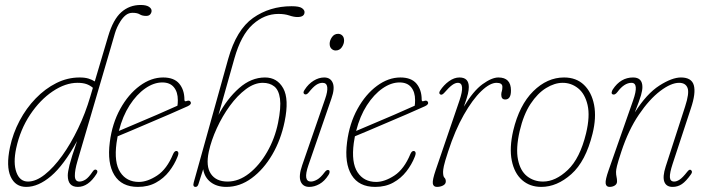

<svg xmlns="http://www.w3.org/2000/svg" viewBox="-20 -744 2847 772"><path d="M368 -44.5Q335 7.5 293 7.5Q252.5 7.5 252.5 -38.5Q252.5 -52.5 259.5 -80.8Q266.5 -109 290 -177Q236.5 -79.5 185.2 -36Q134 7.5 85.5 7.5Q41.5 7.5 22.8 -33.8Q4 -75 20 -151.5Q32 -208 58.8 -258.5Q85.5 -309 123.5 -348.2Q161.5 -387.5 206.5 -410Q251.5 -432.5 300 -432.5Q321.5 -432.5 336 -428Q350.5 -423.5 361 -416.5L415 -598.5Q435 -666 467.8 -695Q500.5 -724 545.5 -724Q567.5 -724 578.5 -717Q589.5 -710 589.5 -700.5Q589.5 -693 584.2 -686.5Q579 -680 567.5 -680Q552 -680 542 -686.2Q532 -692.5 513 -692.5Q498 -692.5 486.2 -683.5Q474.5 -674.5 464 -658Q449.5 -635 442.2 -610.5Q435 -586 424.5 -549.5L291.5 -96.5Q280.5 -59 281 -36.5Q281.5 -14 299.5 -14Q311 -14 323.8 -22Q336.5 -30 352.5 -54Q360.5 -66 368.5 -60.5Q375 -55.5 368 -44.5ZM45 -147.5Q32.5 -88.5 46 -51.2Q59.5 -14 92.5 -14Q124.5 -14 160 -42Q195.5 -70 230 -118Q264.5 -166 294 -227.5Q323.5 -289 343 -355.5L353.5 -391Q341 -401.5 326.8 -406.2Q312.5 -411 291.5 -411Q243 -411 192 -376.8Q141 -342.5 101.2 -283Q61.5 -223.5 45 -147.5Z M693.5 -113Q681.5 -82.5 660 -54.8Q638.5 -27 607.2 -9.8Q576 7.5 534.5 7.5Q469 7.5 439.8 -40Q410.5 -87.5 421.5 -172.5Q431 -247.5 463.5 -306.2Q496 -365 541.8 -398.8Q587.5 -432.5 636 -432.5Q680 -432.5 700.8 -407.5Q721.5 -382.5 721.5 -343.5Q721.5 -334.5 729.5 -337.5Q742.5 -342.5 746.5 -334Q751 -324.5 735 -317Q704 -303 663 -285.2Q622 -267.5 580.2 -249.8Q538.5 -232 504.5 -217.5Q470.5 -203 453 -196Q450.5 -182.5 448.5 -169Q438 -90.5 463.5 -51.5Q489 -12.5 538.5 -12.5Q572.5 -12.5 611.8 -38.2Q651 -64 676 -124.5Q681.5 -137 689 -137Q694 -137 696.5 -131.8Q699 -126.5 693.5 -113ZM632.5 -412.5Q598.5 -412.5 564 -388.5Q529.5 -364.5 501.2 -320.8Q473 -277 458 -217.5Q482 -228 523.2 -245.2Q564.5 -262.5 610.2 -282.2Q656 -302 693.5 -319Q695 -328 695 -341.5Q695 -374 679.2 -393.2Q663.5 -412.5 632.5 -412.5Z M922.5 -509 858.5 -282Q893 -347 941.5 -389.8Q990 -432.5 1045.5 -432.5Q1094.5 -432.5 1118.8 -389Q1143 -345.5 1124.5 -255.5Q1109.5 -182 1074.8 -122.5Q1040 -63 992.2 -27.8Q944.5 7.5 890 7.5Q852 7.5 827.2 -11.5Q802.5 -30.5 797 -63.5L778 -4Q774.5 7.5 766.5 7.5Q754 7.5 759 -10.5L897.5 -507Q930.5 -624.5 997.5 -671.8Q1064.5 -719 1152.5 -719Q1183 -719 1193.8 -711.5Q1204.5 -704 1204.5 -695.5Q1204.5 -675.5 1176 -675.5Q1161.5 -675.5 1143 -681.8Q1124.5 -688 1099.5 -688Q1043 -688 996 -645.5Q949 -603 922.5 -509ZM1036.5 -411Q1003 -411 968.8 -385.5Q934.5 -360 904.2 -318.5Q874 -277 851.8 -228.5Q829.5 -180 819.5 -134Q807 -75.5 828 -44.8Q849 -14 895 -14Q940 -14 981.5 -46.5Q1023 -79 1054 -132.8Q1085 -186.5 1098 -250Q1110.5 -312 1105.8 -347Q1101 -382 1082.8 -396.5Q1064.5 -411 1036.5 -411Z M1329.5 -541Q1320 -541 1312.8 -548Q1305.5 -555 1305.5 -568Q1305.5 -581.5 1314.8 -594.8Q1324 -608 1339.5 -608Q1349.5 -608 1356.5 -601Q1363.5 -594 1363.5 -581Q1363.5 -567.5 1354.5 -554.2Q1345.5 -541 1329.5 -541ZM1220 -79.5Q1197.5 -14 1230 -14Q1241 -14 1255 -21.8Q1269 -29.5 1285 -51Q1294.5 -64 1302.5 -59.5Q1306 -57.5 1305.2 -51.5Q1304.5 -45.5 1300.5 -40Q1285 -15.5 1264.5 -4Q1244 7.5 1223.5 7.5Q1198 7.5 1189 -14.2Q1180 -36 1195 -79.5L1287 -345.5Q1298 -376.5 1295.8 -393.8Q1293.5 -411 1277 -411Q1264 -411 1251.2 -402.5Q1238.5 -394 1221 -372Q1212 -361 1204 -365.5Q1196 -371 1205.5 -384Q1220 -406.5 1241 -419.5Q1262 -432.5 1283.5 -432.5Q1309 -432.5 1318 -410.5Q1327 -388.5 1312.5 -347.5Z M1647.5 -113Q1635.5 -82.5 1614 -54.8Q1592.5 -27 1561.2 -9.8Q1530 7.5 1488.5 7.5Q1423 7.5 1393.8 -40Q1364.5 -87.5 1375.5 -172.5Q1385 -247.5 1417.5 -306.2Q1450 -365 1495.8 -398.8Q1541.5 -432.5 1590 -432.5Q1634 -432.5 1654.8 -407.5Q1675.5 -382.5 1675.5 -343.5Q1675.5 -334.5 1683.5 -337.5Q1696.5 -342.5 1700.5 -334Q1705 -324.5 1689 -317Q1658 -303 1617 -285.2Q1576 -267.5 1534.2 -249.8Q1492.5 -232 1458.5 -217.5Q1424.5 -203 1407 -196Q1404.5 -182.5 1402.5 -169Q1392 -90.5 1417.5 -51.5Q1443 -12.5 1492.5 -12.5Q1526.5 -12.5 1565.8 -38.2Q1605 -64 1630 -124.5Q1635.5 -137 1643 -137Q1648 -137 1650.5 -131.8Q1653 -126.5 1647.5 -113ZM1586.5 -412.5Q1552.5 -412.5 1518 -388.5Q1483.5 -364.5 1455.2 -320.8Q1427 -277 1412 -217.5Q1436 -228 1477.2 -245.2Q1518.5 -262.5 1564.2 -282.2Q1610 -302 1647.5 -319Q1649 -328 1649 -341.5Q1649 -374 1633.2 -393.2Q1617.5 -412.5 1586.5 -412.5Z M1750 -364.5Q1743 -369 1749.5 -379.5Q1764 -402 1785 -417.2Q1806 -432.5 1827.5 -432.5Q1865 -432.5 1865 -394Q1865 -382.5 1861.5 -366.8Q1858 -351 1845 -315Q1883 -378.5 1920.2 -405.5Q1957.5 -432.5 1984 -432.5Q2034.5 -432.5 2034.5 -380Q2034.5 -344 2011.5 -344Q1995.5 -344 1995.5 -363Q1995.5 -371 1997.8 -377.5Q2000 -384 2000 -395Q2000 -411 1976.5 -411Q1950 -411 1915 -377.5Q1880 -344 1844.8 -282Q1809.5 -220 1782 -135Q1768 -92.5 1764.8 -76.8Q1761.5 -61 1761.5 -53Q1761.5 -34.5 1767 -29.5Q1772.5 -24.5 1772.5 -14.5Q1772.5 -4 1761.5 1.8Q1750.5 7.5 1737 7.5Q1722 7.5 1720.2 -6.8Q1718.5 -21 1732 -60.5L1827.5 -340Q1851.5 -411 1821 -411Q1810.5 -411 1798 -402Q1785.5 -393 1766 -370.5Q1756.5 -360 1750 -364.5Z M2248 -432.5Q2297 -432.5 2328 -402.8Q2359 -373 2368.8 -322Q2378.5 -271 2362.5 -206.5Q2335 -95 2277.2 -43.8Q2219.5 7.5 2156.5 7.5Q2110.5 7.5 2079.2 -20Q2048 -47.5 2037.8 -98.2Q2027.5 -149 2043.5 -218.5Q2068 -321.5 2124 -377Q2180 -432.5 2248 -432.5ZM2163.5 -14Q2213.5 -14 2262.8 -60.5Q2312 -107 2336.5 -208Q2353 -277 2342.5 -322Q2332 -367 2304.5 -389Q2277 -411 2242.5 -411Q2210 -411 2175.8 -390Q2141.5 -369 2113.2 -326.2Q2085 -283.5 2069.5 -217Q2053.5 -147 2062.8 -102Q2072 -57 2099.2 -35.5Q2126.5 -14 2163.5 -14Z M2442.5 -365Q2438.5 -367.5 2439.5 -373.2Q2440.5 -379 2444 -384.5Q2475.5 -432.5 2525.5 -432.5Q2563 -432.5 2563 -394Q2563 -381 2557.5 -361.5Q2552 -342 2532.5 -292Q2580 -367 2631 -399.8Q2682 -432.5 2718 -432.5Q2761 -432.5 2769.8 -401Q2778.5 -369.5 2758 -308.5L2684.5 -85Q2672.5 -48.5 2673.5 -31.2Q2674.5 -14 2691 -14Q2701 -14 2713 -22Q2725 -30 2743 -53Q2752.5 -65.5 2758.5 -60Q2766 -54 2758.5 -43.5Q2738.5 -15 2721.8 -3.8Q2705 7.5 2684.5 7.5Q2659 7.5 2651.2 -13Q2643.5 -33.5 2656.5 -74L2734.5 -315Q2752.5 -370 2744.5 -390.5Q2736.5 -411 2710.5 -411Q2678 -411 2634.5 -378Q2591 -345 2549 -283.2Q2507 -221.5 2478.5 -135Q2464.5 -92.5 2460.8 -76.8Q2457 -61 2457 -53Q2457 -41 2459 -32.8Q2461 -24.5 2461 -14.5Q2461 -4 2452 1.8Q2443 7.5 2431 7.5Q2417 7.5 2415.2 -6.8Q2413.5 -21 2427.5 -60.5L2525.5 -340Q2550.5 -411 2519 -411Q2490 -411 2462.5 -374Q2452 -360 2442.5 -365Z"/></svg>

Font: Fraunces 144pt S100 Thin
Style: Italic
Weight: 100
Italic angle: -16°
Version: Version 1.000; ttfautohint (v1.8.3)